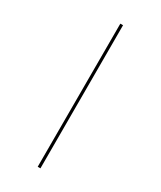

<svg xmlns="http://www.w3.org/2000/svg" viewBox="-251 -893 1002 1196"><g transform="rotate(30 250.0 -295.5)"><path d="M240.2 219.7V-809.6H259.8V219.7Z"/></g></svg>

Font: Mgen+ 1mn thin
Style: Regular
Weight: 100
Designer: [Source Han Sans]
Ryoko NISHIZUKA  (kana & ideographs); Paul D. Hunt (Latin, Greek & Cyrillic); Wenlong ZHANG  (bopomofo
Version: Version 1.059.20150602